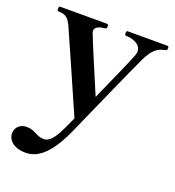

<svg xmlns="http://www.w3.org/2000/svg" viewBox="-130 -587 834 917"><g transform="rotate(20 287.0 -129.0)"><path d="M363 -485C357 -485 356 -480 356 -474C356 -467 357 -462 363 -462C394 -462 440 -448 440 -410C440 -404 438 -397 436 -390C427 -365 375 -247 326 -138C299 -202 220 -387 211 -413C208 -420 206 -425 206 -431C206 -448 225 -459 257 -461C263 -462 265 -466 265 -474C265 -480 264 -485 258 -485H20C15 -485 13 -480 13 -474C13 -466 15 -461 20 -461C53 -461 69 -451 86 -416C101 -383 230 -90 266 -7C251 27 239 52 234 62C210 111 189 136 162 136C121 136 112 109 66 109C34 109 10 130 10 163C10 192 38 227 102 227C154 227 213 196 275 62C311 -19 448 -328 473 -380C501 -438 526 -455 556 -460C567 -463 572 -464 572 -474C572 -480 570 -485 565 -485Z"/></g></svg>

Font: Shippori Mincho OTF
Style: Bold
Weight: 800
Designer: FONTDASU
Foundry: FONTDASU / Google Inc. / but / Adobe
Version: Version 3.300;hotconv 1.0.109;makeotfexe 2.5.65596